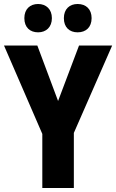

<svg xmlns="http://www.w3.org/2000/svg" viewBox="-20 -942 582 962"><path d="M102 -851C102 -804 131 -780 171 -780C211 -780 240 -806 240 -851C240 -896 211 -922 171 -922C131 -922 102 -897 102 -851ZM300 -851C300 -805 328 -780 369 -780C411 -780 439 -806 439 -851C439 -896 411 -922 369 -922C329 -922 300 -897 300 -851ZM271 -436 167 -714H0L192 -271V0H350V-276L542 -714H376Z"/></svg>

Font: Noto Sans Georgian Condensed ExtraBold
Style: Regular
Weight: 800
Width: 3
Designer: Monotype Design Team, Akaki Razmadze
Foundry: Google LLC
Version: Version 2.005